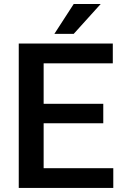

<svg xmlns="http://www.w3.org/2000/svg" viewBox="-20 -925 605 945"><path d="M537.6 -97.2V0H72.3V-710.9H535.2V-613.3H194.8V-414.1H488.3V-318.4H194.8V-97.2ZM247.6 -758.3 342.8 -905.3H475.6L342.8 -758.3Z"/></svg>

Font: Vazirmatn FD Medium
Style: Regular
Weight: 500
Designer: Saber Rastikerdar
Foundry: Saber Rastikerdar
Version: Version 33.003